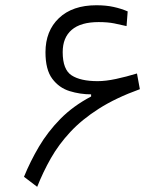

<svg xmlns="http://www.w3.org/2000/svg" viewBox="-20 -723 626 746"><path d="M124.5 2.9 73.2 -36.1Q97.7 -96.2 131.6 -153.6Q165.5 -210.9 214.6 -261Q263.7 -311 334 -348.1V-356.4Q291 -356.4 250.2 -369.1Q209.5 -381.8 183.1 -417Q156.7 -452.1 156.7 -520Q156.7 -603 209.2 -652.8Q261.7 -702.6 354.5 -702.6Q392.1 -702.6 421.6 -696Q451.2 -689.5 476.1 -678.7L471.7 -621.6Q449.2 -627 423.8 -632.1Q398.4 -637.2 363.3 -637.2Q293.9 -637.2 258.8 -607.2Q223.6 -577.1 223.6 -520.5Q223.6 -452.6 258.3 -430.2Q293 -407.7 359.4 -407.7Q391.1 -407.7 430.9 -416.3Q470.7 -424.8 512.2 -437.5L523.4 -376.5Q430.2 -342.8 364.3 -300.8Q298.3 -258.8 253.2 -210.2Q208 -161.6 177.5 -107.9Q147 -54.2 124.5 2.9Z"/></svg>

Font: CaskaydiaCove NFP Light
Style: Regular
Weight: 300
Designer: Aaron Bell
Foundry: Saja Typeworks
Version: Version 2111.001; VTT 6.35;Nerd Fonts 3.1.1